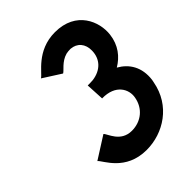

<svg xmlns="http://www.w3.org/2000/svg" viewBox="-209 -822 943 943"><g transform="rotate(-45 262.5 -351.0)"><path d="M270 -416 275 -321C370 -323 402 -259 392 -209C381 -147 332 -105 266 -105C188 -105 171 -180 156 -193L41 -120C62 -103 105 13 251 13C368 13 485 -61 510 -197L513 -212C523 -292 488 -346 433 -377C480 -405 516 -449 524 -515C534 -597 488 -715 341 -715C212 -715 155 -615 132 -603L226 -543C239 -549 263 -588 307 -600C316 -602 326 -603 337 -603C380 -600 407 -569 406 -522C405 -464 367 -425 306 -417C294 -416 283 -416 270 -416Z"/></g></svg>

Font: Bluebird
Style: NrwObl
Weight: 400
Designer: Jasper
Foundry: Cannot Into Space Fonts
Version: Version 0.98